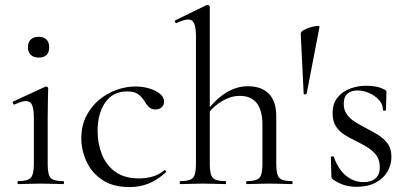

<svg xmlns="http://www.w3.org/2000/svg" viewBox="-20 -745 1649 777"><path d="M53 0Q51 0 51 -6Q51 -12 53 -12Q92 -12 104.5 -25.5Q117 -39 117 -81V-268Q117 -303 110 -319.5Q103 -336 84 -336Q76 -336 65 -332.5Q54 -329 39 -322Q35 -321 32.5 -326.5Q30 -332 33 -334L163 -394Q166 -395 167 -395Q169 -395 172 -392.5Q175 -390 175 -387Q175 -379 174 -348Q173 -317 173 -269V-81Q173 -39 184.5 -25.5Q196 -12 236 -12Q239 -12 239 -6Q239 0 236 0Q218 0 194.5 -1Q171 -2 145 -2Q119 -2 95.5 -1Q72 0 53 0ZM137 -512Q116 -512 104.5 -523Q93 -534 93 -554Q93 -574 104.5 -585Q116 -596 137 -596Q157 -596 168 -585Q179 -574 179 -554Q179 -512 137 -512Z M504 12Q436 12 393 -17.5Q350 -47 329.5 -92.5Q309 -138 309 -185Q309 -235 328.5 -274Q348 -313 380 -340Q412 -367 451 -381Q490 -395 527 -395Q556 -395 582.5 -387.5Q609 -380 626.5 -366Q644 -352 644 -334Q644 -321 635 -311.5Q626 -302 609 -302Q593 -302 582.5 -312Q572 -322 565 -335Q554 -353 539 -364Q524 -375 494 -375Q437 -375 406 -330.5Q375 -286 375 -215Q375 -164 392.5 -120Q410 -76 447 -49.5Q484 -23 543 -23Q570 -23 596 -30Q622 -37 645 -56Q647 -58 650.5 -54Q654 -50 652 -48Q617 -17 582 -2.5Q547 12 504 12Z M710 0Q707 0 707 -6Q707 -12 710 -12Q749 -12 761 -25.5Q773 -39 773 -81V-598Q773 -633 766 -649.5Q759 -666 741 -666Q726 -666 695 -652Q691 -650 688.5 -655.5Q686 -661 690 -663L817 -725Q819 -725 819 -725Q819 -725 820 -725Q823 -725 826 -722.5Q829 -720 829 -717V-81Q829 -39 841 -25.5Q853 -12 892 -12Q895 -12 895 -6Q895 0 892 0Q874 0 851 -1Q828 -2 801 -2Q775 -2 751 -1Q727 0 710 0ZM979 0Q976 0 976 -6Q976 -12 979 -12Q1018 -12 1030 -25.5Q1042 -39 1042 -81V-240Q1042 -357 950 -357Q913 -357 875 -333.5Q837 -310 810 -270L806 -282Q850 -342 893.5 -369Q937 -396 983 -396Q1038 -396 1068 -365.5Q1098 -335 1098 -275V-81Q1098 -39 1110 -25.5Q1122 -12 1161 -12Q1164 -12 1164 -6Q1164 0 1161 0Q1143 0 1120 -1Q1097 -2 1070 -2Q1044 -2 1020 -1Q996 0 979 0Z M1209 -365 1197 -608Q1197 -617 1209 -623.5Q1221 -630 1236 -634.5Q1251 -639 1262.5 -640Q1274 -641 1273 -636L1221 -366Q1220 -364 1214.5 -363Q1209 -362 1209 -365Z M1371 -325Q1371 -299 1384.5 -281Q1398 -263 1418.5 -250.5Q1439 -238 1462 -226Q1488 -213 1511 -198.5Q1534 -184 1549 -163.5Q1564 -143 1564 -110Q1564 -78 1548 -50.5Q1532 -23 1500.5 -6Q1469 11 1423 11Q1398 11 1375 4.5Q1352 -2 1327 -19Q1325 -21 1323 -24Q1321 -27 1321 -31L1319 -109Q1319 -112 1324.5 -112.5Q1330 -113 1331 -110Q1343 -76 1361 -53.5Q1379 -31 1402 -19.5Q1425 -8 1451 -8Q1483 -8 1500.5 -24Q1518 -40 1517 -71Q1516 -100 1502 -118Q1488 -136 1467.5 -148.5Q1447 -161 1425 -172Q1400 -184 1377.5 -197.5Q1355 -211 1340.5 -232Q1326 -253 1326 -287Q1326 -326 1346 -350.5Q1366 -375 1397 -386.5Q1428 -398 1462 -398Q1481 -398 1499 -395Q1517 -392 1535 -383Q1544 -380 1544 -372Q1544 -356 1543 -338.5Q1542 -321 1542 -299Q1542 -297 1536 -297Q1530 -297 1530 -299Q1530 -322 1514 -340Q1498 -358 1474 -368.5Q1450 -379 1426 -379Q1402 -379 1386.5 -366Q1371 -353 1371 -325Z"/></svg>

Font: Cormorant Light
Style: Regular
Weight: 400
Version: Version 4.000